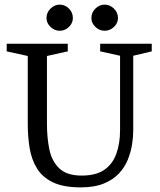

<svg xmlns="http://www.w3.org/2000/svg" viewBox="-20 -800 691 830"><path d="M329 10Q254 10 208.5 -12Q163 -34 139.5 -72.5Q116 -111 108 -160.5Q100 -210 100 -264V-558L9 -578V-611H273V-578L183 -558V-264Q183 -204 193.5 -153.5Q204 -103 236.5 -72Q269 -41 333 -41Q395 -41 431 -66Q467 -91 483 -135.5Q499 -180 499 -237V-559L413 -578V-611H636V-578L556 -559V-236Q556 -209 551 -176.5Q546 -144 533 -111Q520 -78 494.5 -50.5Q469 -23 428.5 -6.5Q388 10 329 10ZM432 -667Q410 -667 392.5 -683.5Q375 -700 375 -722Q375 -746 392.5 -763Q410 -780 432 -780Q455 -780 472.5 -763Q490 -746 490 -722Q490 -700 472.5 -683.5Q455 -667 432 -667ZM238 -667Q216 -667 198.5 -683.5Q181 -700 181 -722Q181 -746 198.5 -763Q216 -780 238 -780Q261 -780 278 -763Q295 -746 295 -722Q295 -700 278 -683.5Q261 -667 238 -667Z"/></svg>

Font: Manuale
Style: Regular
Weight: 400
Designer: Eduardo Tunni / Pablo Cosgaya
Foundry: Eduardo Tunni / Pablo Cosgaya
Version: Version 1.002